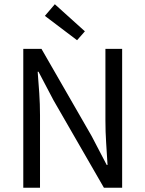

<svg xmlns="http://www.w3.org/2000/svg" viewBox="-20 -887 687 907"><path d="M90 0V-656H176L413 -244L484 -108H488Q485 -158 481.5 -211.5Q478 -265 478 -317V-656H557V0H471L233 -413L162 -548H158Q162 -498 165.5 -446.5Q169 -395 169 -343V0ZM344 -697 192 -812 239 -867 381 -739Z"/></svg>

Font: Giro Regular
Style: Regular
Weight: 400
Designer: Paul D. Hunt
Foundry: Adobe Systems Incorporated
Version: Version 1.000;PS 1.0;hotconv 1.0.88;makeotf.lib2.5.647800